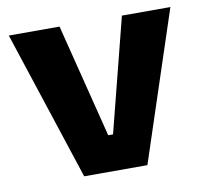

<svg xmlns="http://www.w3.org/2000/svg" viewBox="-64 -597 715 667"><g transform="rotate(-10 293.0 -263.5)"><path d="M181 0 8 -527H187L288 -126H305L407 -527H578L404 0Z"/></g></svg>

Font: Bricolage Grotesque 10pt ExtraBold
Style: Regular
Weight: 800
Designer: Mathieu Triay
Foundry: Atelier Triay
Version: Version 1.000; ttfautohint (v1.8.4.7-5d5b);gftools[0.9.32]